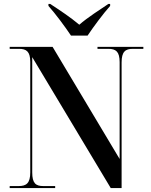

<svg xmlns="http://www.w3.org/2000/svg" viewBox="-20 -951 764 971"><path d="M339 -771H423C453 -816 502 -882 537 -921V-931H528C488 -904 422 -862 381 -826C339 -862 274 -905 234 -931H225V-921C260 -882 309 -816 339 -771ZM29 0H259V-10H199C161 -10 143 -24 143 -79V-662L540 0H595V-635C595 -690 614 -704 652 -704H705V-714H473V-704H528C566 -704 585 -690 585 -637V-147L246 -714H29V-704H76C113 -704 133 -691 133 -638V-79C133 -24 113 -10 74 -10H29Z"/></svg>

Font: Noto Serif Display SemiCondensed SemiBold
Style: Regular
Weight: 600
Width: 4
Designer: Monotype Design Team
Foundry: Monotype Imaging Inc.
Version: Version 2.009